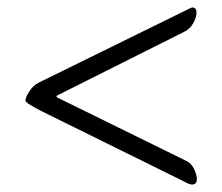

<svg xmlns="http://www.w3.org/2000/svg" viewBox="-20 -490 593 513"><path d="M91 -193Q48 -215 48 -221Q48 -230 58.5 -246Q69 -262 83 -269L486 -467Q491 -470 494 -470Q505 -470 505 -456Q505 -443 496 -427.5Q487 -412 472 -405L133 -235Q131 -234 131 -232Q131 -230 134 -229L478 -60Q491 -54 498.5 -38.5Q506 -23 506 -11Q506 3 493 3Q490 3 484 1Z"/></svg>

Font: EB Garamond Medium
Style: Regular
Weight: 500
Designer: Georg Duffner and Octavio Pardo
Foundry: Georg Duffner
Version: Version 1.000